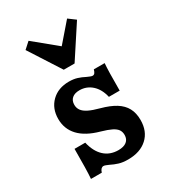

<svg xmlns="http://www.w3.org/2000/svg" viewBox="-171 -769 773 869"><g transform="rotate(-30 215.5 -334.5)"><path d="M153.1 -10.8Q145.9 -14 139 -16.7Q132.2 -19.3 127.6 -19.3Q120.7 -19.3 115.2 -13.9Q109.8 -8.4 106.1 3.2H49.7Q51.6 -18.4 52.4 -57Q53.3 -95.5 53.3 -151.9H109.3Q120.9 -101.3 150.1 -74.3Q179.3 -47.3 223.3 -47.3Q251.1 -47.3 266.1 -59.2Q281.2 -71.1 281.2 -93.3Q281.2 -109.6 273.3 -121.2Q265.3 -132.7 246.8 -142Q228.3 -151.2 194.8 -160.8Q125.4 -180 91.2 -216.7Q57 -253.4 57 -305.5Q57 -360.2 91.8 -394.3Q126.6 -428.3 182.9 -428.3Q207.1 -428.3 225.6 -422.5Q244.1 -416.7 263.4 -406.6Q271 -403.4 278 -400.4Q285 -397.4 289.9 -397.4Q296.7 -397.4 301 -402.4Q305.3 -407.5 308.9 -419.9H365.4Q363.7 -400.6 362.9 -367.6Q362.1 -334.6 362.1 -278H305.7Q295.7 -321.8 268.6 -346.2Q241.5 -370.5 204.8 -370.5Q179.6 -370.5 165.8 -358.5Q152 -346.5 152 -324.6Q152 -307.9 161.2 -295.2Q170.3 -282.5 190.7 -272.3Q211 -262.1 245.8 -252.9Q292.1 -240.3 320.9 -222.3Q349.7 -204.2 363.6 -178.3Q377.6 -152.3 377.6 -116.2Q377.6 -56.6 340.4 -22.7Q303.3 11.3 239.8 11.3Q212.5 11.3 192.9 5.3Q173.2 -0.7 153.1 -10.8ZM355.4 -652.6 246.7 -486.4H190.2L84.9 -650.1L117.5 -679.6L261.3 -561.5L201.6 -544.1L319 -679.6Z"/></g></svg>

Font: Playfair Micro SmCond SmLight
Style: Regular
Weight: 360
Width: 4
Designer: Claus Eggers Sørensen
Foundry: Claus Eggers Sørensen
Version: Version 2.100;Glyphs 3.2 (3219)